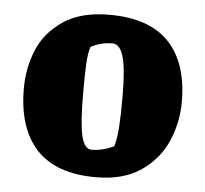

<svg xmlns="http://www.w3.org/2000/svg" viewBox="-43 -539 638 597"><g transform="rotate(5 276.5 -240.5)"><path d="M30 -243Q30 -307 53.5 -363.5Q77 -420 132 -457Q187 -494 275 -494Q400 -494 461.5 -429.5Q523 -365 523 -243Q523 -180 498 -121.5Q473 -63 418 -25Q363 13 277 13Q152 13 91 -53Q30 -119 30 -243ZM326 -88Q333 -112 335.5 -147.5Q338 -183 338 -243Q338 -330 327 -368Q316 -406 293 -406Q256 -406 225 -389Q218 -366 216.5 -333.5Q215 -301 215 -243Q215 -150 224.5 -110.5Q234 -71 256 -71Q290 -71 326 -88Z"/></g></svg>

Font: Grenze Black
Style: Regular
Weight: 900
Designer: Renata Polastri
Foundry: Omnibus-Type
Version: Version 1.002; ttfautohint (v1.8)